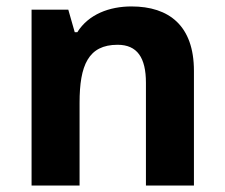

<svg xmlns="http://www.w3.org/2000/svg" viewBox="-20 -576 697 596"><path d="M388 -556C320 -556 255 -532 220 -476H212L192 -546H78V0H227V-257C227 -373 254 -437 345 -437C406 -437 433 -397 433 -319V0H582V-356C582 -496 505 -556 388 -556Z"/></svg>

Font: Noto Sans Gunjala Gondi
Style: Bold
Weight: 700
Designer: Ek Type
Foundry: Ek Type
Version: Version 1.004